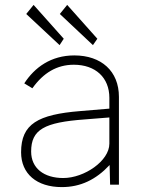

<svg xmlns="http://www.w3.org/2000/svg" viewBox="-20 -753 603 783"><path d="M117 -733 87 -696 223 -569 240 -595ZM254 -733 224 -696 359 -569 377 -595ZM232 10C308 10 371 -20 427 -80L429 0H465V-358C465 -463 393 -527 283 -527C188 -527 121 -478 79 -413L112 -393C157 -456 212 -489 281 -489C369 -489 426 -437 426 -354V-310L307 -300C135 -286 66 -248 66 -132C66 -44 130 10 232 10ZM238 -27C159 -27 107 -67 107 -135C107 -225 161 -254 326 -266L426 -274V-167C426 -97 324 -27 238 -27Z"/></svg>

Font: United Sans Thin
Style: Regular
Weight: 100
Designer: Pablo Impallari, Rodrigo Fuenzalida (Modified by Dan O. Williams)
Version: Version 1.000;PS 001.000;hotconv 1.0.88;makeotf.lib2.5.64775